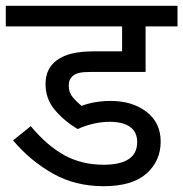

<svg xmlns="http://www.w3.org/2000/svg" viewBox="-20 -642 632 662"><path d="M358 -222Q329 -222 300 -215Q271 -208 248 -197Q201 -225 169 -263Q137 -301 137 -352Q137 -380 147 -400Q157 -420 174 -433Q197 -450 228 -457.5Q259 -465 308 -465H401V-551H0V-622H592V-551H482V-394H298Q267 -394 254 -391Q241 -388 232 -381Q217 -369 217 -347Q217 -323 231 -306.5Q245 -290 261 -277Q307 -294 362 -294Q436 -294 485 -256.5Q534 -219 534 -154Q534 -87 485 -43.5Q436 0 337 0Q239 0 161.5 -44Q84 -88 25 -158L86 -207Q143 -139 202.5 -106.5Q262 -74 337 -74Q453 -74 453 -152Q453 -187 428.5 -204.5Q404 -222 358 -222Z"/></svg>

Font: Noto Sans Living
Style: Regular
Weight: 400
Designer: Monotype Design Team
Foundry: Monotype Imaging Inc.
Version: Version 2.013; ttfautohint (v1.8.4.7-5d5b)